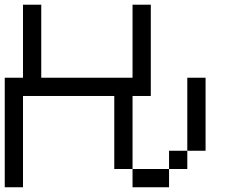

<svg xmlns="http://www.w3.org/2000/svg" viewBox="-20 -789 963 809"><path d="M0 0V-461.5H76.9V-769.2H153.8V-461.5H538.5V-769.2H615.4V-384.6H538.5V-76.9H461.5V-384.6H153.8H76.9V0ZM538.5 -76.9H692.3V0H538.5ZM692.3 -76.9V-153.8H769.2V-76.9ZM769.2 -153.8V-461.5H846.2V-153.8Z"/></svg>

Font: Mintsoda - Lime Green 13x16
Style: Regular
Weight: 400
Designer: Mintsoda-15
Version: Version 1.0